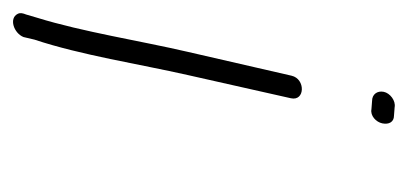

<svg xmlns="http://www.w3.org/2000/svg" viewBox="-188 -490 633 298"><g transform="rotate(-90 129.0 -340.5)"><path d="M87 -64C85 -54 89 -46 99 -46L112 -45C122 -43 134 -52 136 -62C138 -72 132 -80 122 -80L109 -81C99 -83 89 -74 87 -64ZM161 -205 198 -366C215 -439 229 -529 251 -600L256 -617C258 -622 259 -626 257 -630C250 -644 227 -636 221 -621L217 -604C193 -532 179 -441 162 -366L126 -206C121 -184 156 -183 161 -205Z"/></g></svg>

Font: Stray Cat
Style: UltExtObl
Weight: 400
Version: Version 1.0